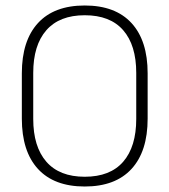

<svg xmlns="http://www.w3.org/2000/svg" viewBox="-20 -669 617 699"><path d="M288.5 10Q177 10 118.2 -54Q59.5 -118 59.5 -237V-402Q59.5 -521 118.2 -585Q177 -649 288.5 -649Q400 -649 458.8 -585Q517.5 -521 517.5 -402V-237Q517.5 -118 458.8 -54Q400 10 288.5 10ZM288.5 -25.5Q381 -25.5 428.5 -80.2Q476 -135 476 -236V-403.5Q476 -504.5 428.5 -559Q381 -613.5 288.5 -613.5Q196.5 -613.5 148.8 -559Q101 -504.5 101 -403.5V-236Q101 -135 148.8 -80.2Q196.5 -25.5 288.5 -25.5Z"/></svg>

Font: Anek Tamil ExtraLight
Style: Regular
Weight: 250
Version: Version 1.003